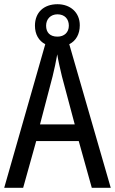

<svg xmlns="http://www.w3.org/2000/svg" viewBox="-20 -892 547 912"><path d="M416 0H506L309 -682C341 -698 359 -730 359 -772C359 -833 314 -872 253 -872C188 -872 146 -833 146 -770C146 -729 164 -698 195 -682L0 0H90L152 -222H354ZM253 -718C217 -718 199 -738 199 -770C199 -802 221 -824 253 -824C287 -824 307 -802 307 -770C307 -738 285 -718 253 -718ZM274 -530 335 -301H170L230 -530C238 -562 246 -600 252 -634C256 -605 267 -560 274 -530Z"/></svg>

Font: Noto Sans Ethiopic Condensed
Style: Regular
Weight: 400
Width: 3
Designer: Monotype Design Team
Foundry: Monotype Imaging Inc.
Version: Version 2.102